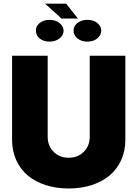

<svg xmlns="http://www.w3.org/2000/svg" viewBox="-20 -1036 762 1064"><path d="M477.3 -727.3H674.7V-261.4Q674.7 -199.9 651.8 -149.3Q628.9 -98.7 587.9 -64.1Q546.9 -29.5 488.6 -10.5Q430.4 8.5 360.8 8.5Q290.8 8.5 232.4 -10.5Q174 -29.5 133.2 -64.1Q92.3 -98.7 69.6 -149.3Q46.9 -199.9 46.9 -261.4V-727.3H244.3V-278.4Q244.3 -227.6 277.2 -194.8Q310 -161.9 360.8 -161.9Q411.6 -161.9 444.4 -194.8Q477.3 -227.6 477.3 -278.4ZM387.8 -866.5Q387.4 -892 409.6 -909.1Q431.8 -926.1 464.5 -926.1Q497.5 -926.1 519 -908.7Q540.5 -891.3 541.2 -866.5Q540.5 -840.6 519 -823Q497.5 -805.4 464.5 -805.4Q431.8 -805.4 409.6 -822.8Q387.4 -840.2 387.8 -866.5ZM179 -866.5Q178.3 -891.3 200.1 -908.7Q221.9 -926.1 254.3 -926.1Q287.3 -926.1 309.5 -908.7Q331.7 -891.3 332.4 -866.5Q332 -840.2 309.5 -822.8Q286.9 -805.4 254.3 -805.4Q221.6 -805.4 200.1 -822.6Q178.6 -839.8 179 -866.5ZM346.6 -1015.6 411.9 -933.2H321L230.1 -1015.6Z"/></svg>

Font: Karasuma Gothic
Style: Black
Weight: 900
Designer: Rasmus Andersson / Ryoko Nishizuka
Foundry: Genbu
Version: Version 1.00